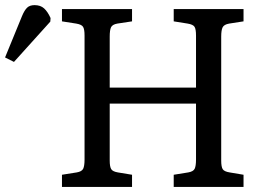

<svg xmlns="http://www.w3.org/2000/svg" viewBox="-182 -736 1042 756"><path d="M-127 -492.2 -162.1 -509.8 -95.2 -672.9Q-85.9 -695.3 -75.4 -705.6Q-64.9 -715.8 -45.9 -715.8Q-22.5 -715.8 -8.3 -702.9Q5.9 -689.9 17.1 -665L16.1 -650.9ZM62 0V-47.9L120.1 -57.1Q140.1 -60.5 145.5 -71.5Q150.9 -82.5 150.9 -107.9V-596.2Q150.9 -621.1 145 -630.4Q139.2 -639.6 118.2 -643.1L62 -651.9V-700.2H337.9V-651.9L279.8 -643.1Q260.3 -639.6 255.1 -628.4Q250 -617.2 250 -591.8V-391.1H589.8V-596.2Q589.8 -621.1 584 -630.4Q578.1 -639.6 557.1 -643.1L502 -651.9V-700.2H776.9V-651.9L720.2 -643.1Q700.2 -639.6 694.6 -628.4Q689 -617.2 689 -591.8V-104Q689 -79.6 694.8 -70.1Q700.7 -60.5 722.2 -57.1L776.9 -47.9V0H502V-47.9L559.1 -57.1Q579.1 -60.5 584.5 -71.5Q589.8 -82.5 589.8 -107.9V-328.1H250V-104Q250 -79.6 255.9 -70.1Q261.7 -60.5 282.2 -57.1L337.9 -47.9V0Z"/></svg>

Font: Literata Book
Style: Regular
Weight: 400
Designer: Latin by Veronika Burian and Jose Scaglione. Greek by Irene Vlachou. Cyrillic by Vera Evstafieva
Foundry: TypeTogether
Version: Version 2.003;PS 002.003;hotconv 1.0.88;makeotf.lib2.5.64775